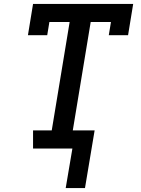

<svg xmlns="http://www.w3.org/2000/svg" viewBox="-20 -755 715 976"><path d="M314 201 348 0H148V-92H243L334 -643H231L220 -576H122L148 -735H657L631 -576H533L544 -643H441L350 -92H461L412 201Z"/></svg>

Font: Iosevka Etoile Semibold
Style: Italic
Weight: 600
Italic angle: -9°
Designer: Belleve Invis
Foundry: Belleve Invis
Version: Version 22.1.2; ttfautohint (v1.8.4)